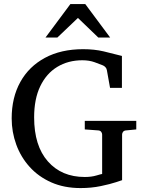

<svg xmlns="http://www.w3.org/2000/svg" viewBox="-20 -936 735 972"><path d="M669.9 -280.8 619.1 -275.9Q608.4 -275.4 603.3 -269Q598.1 -262.7 598.1 -254.9V-23.9Q598.1 -23.9 568.1 -13.9Q538.1 -3.9 490.2 6.1Q442.4 16.1 388.2 16.1Q304.7 16.1 239.7 -12.7Q174.8 -41.5 130.1 -91.1Q85.4 -140.6 62.3 -204.1Q39.1 -267.6 39.1 -336.9Q39.1 -441.9 82.8 -520.8Q126.5 -599.6 207.8 -643.3Q289.1 -687 400.9 -687Q457.5 -687 504.4 -676Q551.3 -665 597.2 -652.8V-491.2H537.1L521 -581.1Q519.5 -589.8 513.7 -595.9Q507.8 -602.1 501 -605Q486.8 -610.8 459.5 -620.8Q432.1 -630.9 397 -630.9Q325.2 -630.9 270 -597.4Q214.8 -564 183.8 -499.5Q152.8 -435.1 152.8 -341.8Q152.8 -197.8 222.4 -118.9Q292 -40 409.2 -40Q442.4 -40 468 -47.6Q493.7 -55.2 497.1 -55.2V-254.9Q497.1 -262.7 491.9 -269Q486.8 -275.4 476.1 -275.9L409.2 -280.8V-324.2H669.9ZM537.6 -746.1H477.5L374.5 -845.2L270.5 -746.1H210.4L336.4 -915.5H411.6Z"/></svg>

Font: Charis
Style: Regular
Weight: 400
Designer: Walt Agee, Miriam Martin, Annie Olsen, Victor Gaultney, Lorna Priest, Alan Ward, Bob Hallissy, Martin Hosken, Sharon Cor
Foundry: SIL Global
Version: Version 7.000